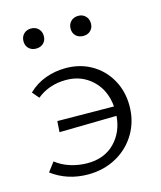

<svg xmlns="http://www.w3.org/2000/svg" viewBox="-96 -672 626 748"><g transform="rotate(-15 217.5 -298.5)"><path d="M58 -561Q58 -579 69.5 -590.5Q81 -602 99 -602Q117 -602 128.5 -590.5Q140 -579 140 -561Q140 -543 128.5 -532Q117 -521 99 -521Q81 -521 69.5 -532Q58 -543 58 -561ZM248 -561Q248 -579 259.5 -590.5Q271 -602 290 -602Q307 -602 318.5 -590.5Q330 -579 330 -561Q330 -543 318.5 -532Q307 -521 290 -521Q271 -521 259.5 -532Q248 -543 248 -561ZM392 -212Q392 -151 363 -101.5Q334 -52 283 -23.5Q232 5 168 5Q85 5 22 -42L50 -79Q75 -59 108.5 -48.5Q142 -38 177 -38Q245 -38 286.5 -80Q328 -122 333 -187L102 -183L105 -227L333 -225Q327 -292 284 -332.5Q241 -373 179 -373Q110 -373 61 -333L38 -360Q69 -390 108 -404Q147 -418 189 -418Q247 -418 293 -391.5Q339 -365 365.5 -318Q392 -271 392 -212Z"/></g></svg>

Font: Ysabeau Infant Semilight
Style: Regular
Weight: 300
Designer: Christian Thalmann (Catharsis Fonts)
Version: Version 0.003